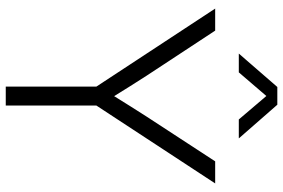

<svg xmlns="http://www.w3.org/2000/svg" viewBox="-178 -805 983 667"><g transform="rotate(90 313.5 -471.5)"><path d="M280.8 0H346.7V-314.9L617.2 -727.5H540.5L385.3 -489.7C360.8 -451.7 337.4 -414.1 314 -376.5C290.5 -414.1 267.6 -451.7 242.7 -489.7L86.4 -727.5H9.8L280.8 -314.9ZM231.4 -809.6 313.5 -905.3 395 -809.6H460.4V-810.1L343.8 -943.4H282.2L166.5 -810.1V-809.6Z"/></g></svg>

Font: Raveo Display Display Light
Style: Regular
Weight: 300
Designer: Jakub Foglar, Rasmus Andersson (Inter)
Foundry: Jakubfoglar.com
Version: Version 1.100;Glyphs 3.2.3 (3260)